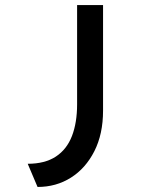

<svg xmlns="http://www.w3.org/2000/svg" viewBox="-20 -545 639 762"><path d="M129 197 90 105Q158 105 201.5 76.5Q245 48 265.5 -5Q286 -58 286 -131V-525H389V-106Q389 -13 354.5 55Q320 123 261.5 160Q203 197 129 197Z"/></svg>

Font: Lexend Zetta
Style: Regular
Weight: 400
Designer: Bonnie Shaver-Troup, Thomas Jockin
Foundry: Lexend
Version: Version 1.007